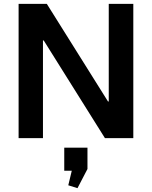

<svg xmlns="http://www.w3.org/2000/svg" viewBox="-20 -720 791 1001"><path d="M675 -700V0H527L208 -509H204V0H77V-700H224L543 -191H547V-700ZM436 50V161L384 261L336 246L371 100L421 170H315V50Z"/></svg>

Font: Pathway Extreme 12pt SemiBold
Style: Regular
Weight: 600
Version: Version 1.001;gftools[0.9.26]